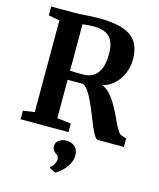

<svg xmlns="http://www.w3.org/2000/svg" viewBox="-144 -850 1008 1221"><g transform="rotate(15 360.0 -240.0)"><path d="M38 0V-56.5L113.5 -67.5V-670.5L40.5 -685V-743H184Q216.5 -743 243.5 -744.8Q270.5 -746.5 296.5 -748.2Q322.5 -750 351.5 -750Q454.5 -750 515.5 -728.5Q576.5 -707 603.2 -663Q630 -619 630 -552Q630 -509.5 614.2 -467Q598.5 -424.5 566.5 -391.5Q534.5 -358.5 485 -343Q512 -332.5 534 -309.2Q556 -286 574.2 -255.8Q592.5 -225.5 608 -193.5Q623.5 -161.5 636.5 -133.8Q649.5 -106 661.8 -87.8Q674 -69.5 686 -66L718 -56V0H548.5Q536 0 522.8 -21.2Q509.5 -42.5 495.2 -76.2Q481 -110 465.8 -149Q450.5 -188 433.8 -224.2Q417 -260.5 399.5 -286.5Q382 -312.5 363 -320Q353 -320 339 -320Q325 -320 310.5 -320Q296 -320 283 -320Q270 -320 262 -320V-67.5L353.5 -56.5V0ZM352.5 -378Q389.5 -378 417 -396.5Q444.5 -415 459.2 -452Q474 -489 474 -545.5Q474 -592.5 460.8 -625Q447.5 -657.5 417 -674.2Q386.5 -691 334 -691Q319.5 -691 306.5 -690Q293.5 -689 282.5 -687.8Q271.5 -686.5 262 -685.5V-380.5Q272 -379 290.2 -378.5Q308.5 -378 326.2 -378Q344 -378 352.5 -378ZM434 132Q433.5 165 416.8 193.5Q400 222 377.8 242Q355.5 262 339 270.5H337.5L298.5 250.5L297.5 244Q310.5 237.5 321 219Q331.5 200.5 331.5 188.5Q331.5 173 325 165.2Q318.5 157.5 310.5 152Q302 146.5 294.8 136.8Q287.5 127 287.5 109.5Q287.5 89.5 299.2 77.5Q311 65.5 326.8 60.5Q342.5 55.5 353 55.5H356Q390.5 55.5 412.2 75.8Q434 96 434 132Z"/></g></svg>

Font: Merriweather 28pt
Style: Bold
Weight: 700
Version: Version 2.100